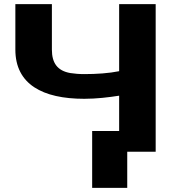

<svg xmlns="http://www.w3.org/2000/svg" viewBox="-20 -731 847 925"><path d="M386 -374C360 -374 339 -376 319 -379C256 -390 230 -428 230 -492V-711H54V-492C54 -325 185 -255 386 -255C445 -255 503 -262 554 -270V0H730V-711H554V-388C505 -378 445 -374 386 -374ZM593 174V-100H424V174Z"/></svg>

Font: Asimov
Style: XWid
Weight: 500
Designer: Google
Version: Version 2.000980; 2014